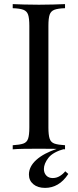

<svg xmlns="http://www.w3.org/2000/svg" viewBox="-20 -728 379 936"><path d="M297 -708V-688Q263 -687 245.5 -680.5Q228 -674 222 -656.5Q216 -639 216 -602V-106Q216 -70 222 -52Q228 -34 245.5 -28Q263 -22 297 -20V0Q274 -2 239.5 -2.5Q205 -3 170 -3Q131 -3 97 -2.5Q63 -2 42 0V-20Q76 -22 93.5 -28Q111 -34 117 -52Q123 -70 123 -106V-602Q123 -639 117 -656.5Q111 -674 93.5 -680.5Q76 -687 42 -688V-708Q63 -707 97 -706Q131 -705 170 -705Q205 -705 239.5 -706Q274 -707 297 -708ZM297 -3Q238 13 216 41.5Q194 70 194 96Q194 115 205.5 127.5Q217 140 237 140Q256 140 272 130Q288 120 298 107L313 120Q290 155 261.5 171.5Q233 188 200 188Q164 188 142.5 170Q121 152 121 123Q121 84 157 51.5Q193 19 259 -3Z"/></svg>

Font: Playfair Display
Style: Regular
Weight: 400
Designer: Claus Eggers Sørensen
Foundry: Claus Eggers Sørensen
Version: Version 1.203